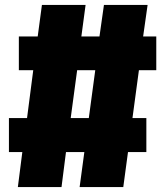

<svg xmlns="http://www.w3.org/2000/svg" viewBox="-20 -754 666 774"><path d="M610 -471V-607H557L575 -734H399L381 -607H308L325 -734H149L132 -607H56V-471H114L89 -278H16V-141H70L52 0H228L246 -141H320L301 0H477L496 -141H570V-278H514L540 -471ZM338 -278H265L291 -471H364Z"/></svg>

Font: Glow Sans SC Normal Heavy
Style: Regular
Weight: 900
Designer: Ryoko NISHIZUKA (kana, bopomofo & ideographs); Paul D. Hunt (Latin, Greek & Cyrillic); Sandoll Communications, Soo-young
Version: Version 0.93